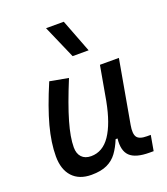

<svg xmlns="http://www.w3.org/2000/svg" viewBox="-146 -897 877 1008"><g transform="rotate(-20 293.0 -392.5)"><path d="M310.5 -609.4 229.5 -794.9H328.6L399.9 -609.4ZM191.4 10.3Q123 10.3 85.4 -30.5Q47.9 -71.3 47.9 -145Q47.9 -219.7 72 -310.3Q96.2 -400.9 149.9 -527.3L253.4 -508.3Q200.2 -378.9 176.3 -295.7Q152.3 -212.4 152.3 -157.2Q152.3 -121.6 170.9 -102.1Q189.5 -82.5 223.1 -82.5Q288.1 -82.5 330.6 -145.3Q373 -208 395.5 -325.7V-325.2L429.7 -517.6H535.6L473.1 -165.5Q464.8 -118.7 477.8 -99.6Q490.7 -80.6 533.7 -80.6H554.7L539.6 4.9H516.6Q439.5 4.9 408 -25.4Q376.5 -55.7 384.3 -122.6H373.5Q356.9 -81.5 335.2 -51.8Q313.5 -22 279.3 -5.9Q245.1 10.3 191.4 10.3Z"/></g></svg>

Font: Cascadia Mono PL
Style: Italic
Weight: 400
Italic angle: -10°
Monospace: yes
Designer: Aaron Bell
Foundry: Saja Typeworks
Version: Version 2404.023; ttfautohint (v1.8.4)